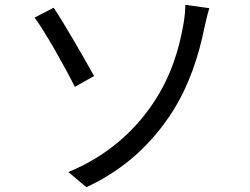

<svg xmlns="http://www.w3.org/2000/svg" viewBox="-20 -751 1040 798"><path d="M264 -36 339 27C502 -48 615 -161 693 -281C766 -394 806 -519 830 -638C834 -656 842 -691 850 -717L750 -731C751 -713 747 -675 742 -649C726 -556 694 -437 617 -323C543 -212 430 -104 264 -36ZM124 -678C172 -612 254 -465 291 -390L371 -435C335 -500 247 -654 203 -719L124 -678Z"/></svg>

Font: Source Han Sans KR Regular
Style: Regular
Weight: 400
Designer: Ryoko NISHIZUKA (kana & ideographs); Paul D. Hunt (Latin, Greek & Cyrillic); Wenlong ZHANG (bopomofo); Sandoll Communica
Foundry: Adobe Systems Incorporated
Version: Version 1.004;PS 1.004;hotconv 1.0.82;makeotf.lib2.5.63406